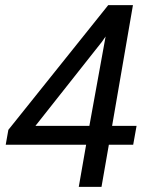

<svg xmlns="http://www.w3.org/2000/svg" viewBox="-20 -731 590 751"><path d="M500 -710.9H403.3L12.7 -223.1L2.4 -165H316.9L288.1 0H377L405.8 -165H501L514.2 -238.8H418.5ZM378.9 -567.9 393.1 -588.4 329.6 -238.8H118.7Z"/></svg>

Font: Roboto
Style: Italic
Weight: 400
Italic angle: -12°
Designer: Google
Version: Version 2.137; 2017